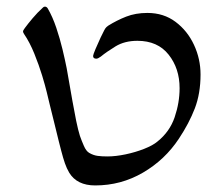

<svg xmlns="http://www.w3.org/2000/svg" viewBox="-20 -547 677 582"><path d="M268.6 15.1Q213.4 15.1 189.9 -23.4Q182.1 -36.6 176.8 -52Q171.4 -67.4 165.5 -90.3Q164.1 -94.7 158.2 -118.7Q152.3 -142.6 144.8 -173.3Q137.2 -204.1 130.6 -230.7Q124 -257.3 121.6 -268.1Q117.2 -286.6 107.7 -318.1Q98.1 -349.6 84.2 -384Q70.3 -418.5 52.7 -444.3Q49.8 -448.7 49.8 -451.7Q49.8 -454.6 55.2 -461.9Q64.5 -474.6 78.9 -491.7Q93.3 -508.8 110.4 -524.4Q112.8 -526.9 116.2 -526.9Q121.6 -526.9 125 -521Q139.6 -495.6 150.6 -462.9Q161.6 -430.2 169.4 -397.7Q177.2 -365.2 182.1 -340.3Q184.6 -327.1 189.2 -300Q193.8 -272.9 199.5 -241.2Q205.1 -209.5 210.9 -180.9Q216.8 -152.3 222.2 -135.3Q227.5 -120.1 234.4 -104.5Q241.2 -88.9 250.5 -83.5Q263.2 -76.2 275.9 -74.5Q288.6 -72.8 305.7 -72.8Q330.6 -72.8 360.6 -79.1Q390.6 -85.4 417.2 -95.9Q443.8 -106.4 457.5 -118.2Q494.6 -147.9 509.5 -191.9Q524.4 -235.8 524.4 -279.8Q524.4 -339.4 491.2 -381.3Q458 -423.3 396.5 -423.3Q357.9 -423.3 330.3 -406.5Q302.7 -389.6 285.6 -375.5Q276.9 -369.1 272 -369.1Q262.2 -369.1 262.2 -377.4Q262.2 -380.9 269.5 -398.4Q276.9 -416 285.2 -433.6Q293.5 -451.2 295.9 -455.1Q296.9 -457 299.3 -460.9Q301.8 -464.8 308.1 -469.2Q334 -485.4 362.5 -496.6Q391.1 -507.8 426.8 -507.8Q476.1 -507.8 512.2 -480.7Q548.3 -453.6 568.1 -410.9Q587.9 -368.2 587.9 -321.3Q587.9 -263.7 570.6 -218.5Q553.2 -173.3 522.5 -127Q480 -62.5 413.3 -23.7Q346.7 15.1 268.6 15.1Z"/></svg>

Font: David Libre
Style: Regular
Weight: 400
Designer: Ismar David, J. Victor Gaultney, Annie Olsen and Meir Sadan
Foundry: Monotype Imaging Inc. & SIL International
Version: Version 1.100; ttfautohint (v1.8.4.7-5d5b)